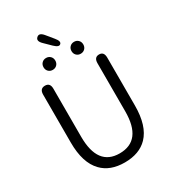

<svg xmlns="http://www.w3.org/2000/svg" viewBox="-248 -1195 1212 1343"><g transform="rotate(-30 358.0 -524.0)"><path d="M175 -55Q99 -133 99 -297V-684Q99 -732 141 -732Q182 -732 182 -684V-296Q182 -60 358 -60Q538 -60 538 -296V-684Q538 -732 578 -732Q617 -732 617 -684V-297Q617 -133 542 -55Q476 13 358 13Q240 13 175 -55ZM244.5 -800Q224 -800 210.5 -813.5Q197 -827 197 -848Q197 -869 210.5 -882.5Q224 -896 244.5 -896Q265 -896 278.5 -882.5Q292 -869 292 -848Q292 -827 278.5 -813.5Q265 -800 244.5 -800ZM470.5 -800Q450 -800 436.5 -813.5Q423 -827 423 -848Q423 -869 436.5 -882.5Q450 -896 470.5 -896Q491 -896 504.5 -882.5Q518 -869 518 -848Q518 -827 504.5 -813.5Q491 -800 470.5 -800ZM379 -930Q363 -914 329 -947L277 -998Q242 -1032 266 -1053Q289 -1075 320 -1037L366 -981Q396 -945 379 -930Z"/></g></svg>

Font: Resource Han Rounded KR Normal
Style: Regular
Weight: 350
Designer: Cyano Hao (round all glyphs); Ryoko NISHIZUKA 西塚涼子 (kana, bopomofo & ideographs); Paul D. Hunt (Latin, Greek & Cyrillic)
Foundry: Cyano Hao
Version: 0.990